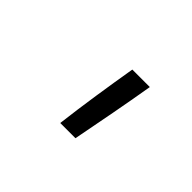

<svg xmlns="http://www.w3.org/2000/svg" viewBox="-57 -964 714 714"><g transform="rotate(45 300.0 -607.0)"><path d="M277 -442Q287 -524 299.5 -606.5Q312 -689 326 -772H418Q404 -689 388.5 -606.5Q373 -524 357 -442Z"/></g></svg>

Font: Iosevka Extended Oblique
Style: Regular
Weight: 400
Width: 7
Italic angle: -9°
Monospace: yes
Designer: Belleve Invis
Foundry: Belleve Invis
Version: Version 32.0.1; ttfautohint (v1.8.4)